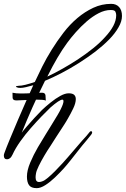

<svg xmlns="http://www.w3.org/2000/svg" viewBox="-31 -842 654 998"><path d="M160 136Q131 136 120 120.5Q109 105 109 76Q109 44 126 3.5Q143 -37 166 -76.5Q189 -116 208 -146Q212 -152 222 -168.5Q232 -185 245 -206Q258 -227 269 -245.5Q280 -264 285 -275Q299 -303 299 -316Q299 -324 293 -324Q278 -324 231 -283Q213 -266 186 -238Q159 -210 129.5 -176.5Q100 -143 74.5 -107Q49 -71 34 -38Q28 -25 20.5 -19.5Q13 -14 6 -14Q-11 -14 -11 -33Q-11 -40 -8 -47Q2 -75 21 -120.5Q40 -166 62 -218Q84 -270 105.5 -318Q127 -366 142 -399Q121 -393 104 -389Q87 -385 74 -385Q66 -385 63 -386Q52 -389 52 -392Q52 -395 65 -396Q80 -396 102 -401.5Q124 -407 150 -416Q166 -451 188 -495Q210 -539 238 -584Q266 -629 299 -672Q332 -715 371 -748Q410 -781 454 -801.5Q498 -822 547 -822Q573 -822 588 -805.5Q603 -789 603 -759Q603 -731 585 -700Q567 -668 536 -636.5Q505 -605 465 -574Q424 -543 380 -515Q336 -487 290 -463Q244 -439 203 -422Q169 -354 138 -284.5Q107 -215 82 -152Q89 -162 107 -183Q125 -204 147 -228Q169 -252 187 -270Q207 -289 232.5 -309.5Q258 -330 282.5 -343.5Q307 -357 326 -357Q346 -357 354.5 -349Q363 -341 363 -327Q363 -306 349.5 -278Q336 -250 322 -226Q315 -213 297.5 -186Q280 -159 261 -130Q242 -101 231 -83Q216 -61 199.5 -33Q183 -5 170.5 20.5Q158 46 156 60Q155 66 154.5 70.5Q154 75 154 80Q154 104 172 104Q181 104 190 100Q200 97 218.5 81.5Q237 66 257 45.5Q277 25 295 5.5Q313 -14 322 -25L396 -111Q401 -117 406.5 -122.5Q412 -128 417 -134Q426 -146 436 -157Q439 -160 442 -160Q448 -160 448 -153Q448 -149 443 -142Q432 -128 419.5 -113Q407 -98 396 -85Q388 -75 371.5 -54Q355 -33 336 -9Q317 15 300 34Q280 56 255 80Q230 104 205 120Q180 136 160 136ZM215 -444Q254 -462 296 -486Q337 -509 377 -535.5Q417 -562 453 -591Q488 -619 515 -649Q543 -679 558 -707.5Q573 -736 573 -763Q573 -772 569 -781Q565 -790 545 -790Q514 -790 482 -773.5Q450 -757 419.5 -730.5Q389 -704 363 -674.5Q337 -645 318 -619Q268 -551 215 -444ZM207 -319Q202 -322 190 -323Q178 -324 162 -324Q134 -324 101.5 -322Q69 -320 54 -320Q35 -320 34.5 -334Q34 -348 34 -360Q42 -358 53.5 -357Q65 -356 78 -356Q106 -356 137 -358Q168 -360 188 -360Q204 -360 205.5 -346Q207 -332 207 -319Z"/></svg>

Font: Birthstone Bounce
Style: Regular
Weight: 400
Designer: Robert E. Leuschke
Foundry: Rob Leuschke
Version: Version 1.010; ttfautohint (v1.8.3)